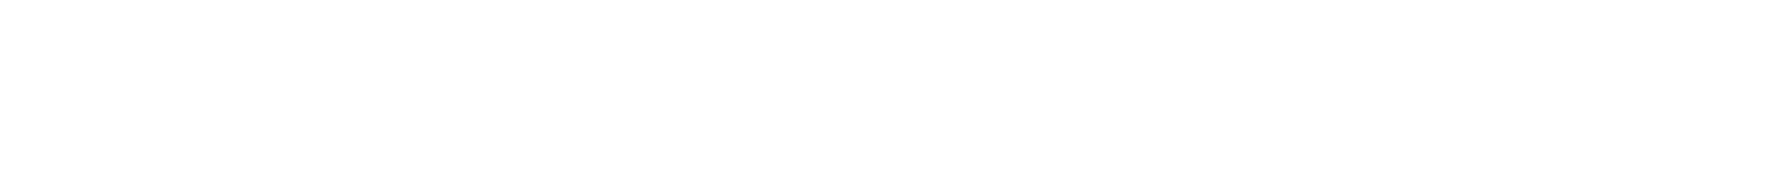

<svg xmlns="http://www.w3.org/2000/svg" viewBox="-20 649 370 40"><path d="M0 669Z"/></svg>

Font: Proton
Style: LitIt
Weight: 500
Version: Version 1.017